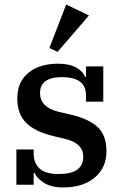

<svg xmlns="http://www.w3.org/2000/svg" viewBox="-20 -812 537 844"><path d="M257 12Q206 12 174 -8Q142 -28 132 -52H128V0H52V-155H128V-137Q128 -95 154 -71Q180 -47 238 -47Q346 -47 346 -123Q346 -182 268 -201L214 -214Q134 -233 95 -272Q56 -311 56 -379Q56 -452 105 -492Q154 -532 235 -532Q285 -532 315 -515Q345 -498 354 -474H358V-520H434V-365H358V-394Q358 -473 251 -473Q205 -473 180.5 -455.5Q156 -438 156 -403Q156 -341 236 -321L287 -309Q368 -291 408 -254.5Q448 -218 448 -147Q448 -75 396.5 -31.5Q345 12 257 12ZM197 -601 271 -792 371 -744 233 -584Z"/></svg>

Font: IBM Plex Serif Medm
Style: Regular
Weight: 500
Designer: Mike Abbink, Paul van der Laan, Pieter van Rosmalen
Foundry: Bold Monday
Version: Version 3.001